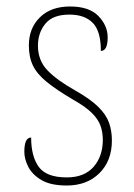

<svg xmlns="http://www.w3.org/2000/svg" viewBox="-20 -562 412 592"><path d="M186 10Q136 10 107.5 -7Q79 -24 67 -48Q55 -72 55 -94Q55 -138 76 -138Q76 -80 99.5 -47.5Q123 -15 186 -15Q240 -15 268.5 -47.5Q297 -80 297 -131Q297 -154 290 -174Q283 -194 263.5 -213.5Q244 -233 205 -255Q154 -285 124 -309.5Q94 -334 81.5 -360Q69 -386 69 -422Q69 -475 103 -508.5Q137 -542 196 -542Q255 -542 283.5 -512.5Q312 -483 312 -447Q312 -405 291 -405Q291 -466 266 -491.5Q241 -517 194 -517Q143 -517 120 -489Q97 -461 97 -421Q97 -376 126 -345.5Q155 -315 212 -283Q258 -257 282.5 -233Q307 -209 316 -184Q325 -159 325 -129Q325 -66 286.5 -28Q248 10 186 10Z"/></svg>

Font: Noto Serif Ethiopic SemiCondensed Thin
Style: Regular
Weight: 100
Width: 4
Designer: Monotype Design Team
Foundry: Monotype Imaging Inc.
Version: Version 2.102; ttfautohint (v1.8.4.7-5d5b)